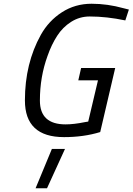

<svg xmlns="http://www.w3.org/2000/svg" viewBox="-20 -722 708 1025"><path d="M322 10Q113 10 113 -186Q113 -383 198 -536Q240 -611 310.5 -656.5Q381 -702 469 -702Q554 -702 640 -678L668 -671L649 -613Q549 -634 459 -634Q405 -634 360 -605.5Q315 -577 285 -530.5Q255 -484 234 -424Q193 -312 193 -185Q193 -58 330 -58Q374 -58 433 -70L451 -73L503 -293H398L413 -359H595L515 -17Q427 10 322 10ZM257 73H327L231 283H170Z"/></svg>

Font: TitilliumWebItalic
Style: Italic
Weight: 400
Italic angle: -13°
Version: Version 1.001;PS 57.000;hotconv 1.0.70;makeotf.lib2.5.55311